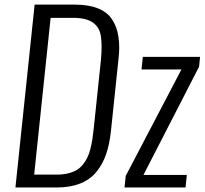

<svg xmlns="http://www.w3.org/2000/svg" viewBox="-20 -830 906 850"><path d="M531.2 0 536.6 -51.3 783.2 -522.5H606.4L612.3 -578.1H865.7L861.3 -534.7L615.2 -55.7H807.1L801.3 0ZM131.3 -57.1H232.9Q259.8 -57.1 281.5 -62.5Q303.2 -67.9 318.8 -76.9Q334.5 -85.9 346.4 -100.8Q358.4 -115.7 366.2 -131.3Q374 -147 379.9 -169.7Q385.7 -192.4 388.9 -212.9Q392.1 -233.4 395 -261.7L426.8 -564Q429.7 -595.7 429.7 -622.1Q429.7 -646.5 427.2 -666Q421.9 -708 392.1 -729.5Q362.3 -751 303.2 -751H204.1ZM48.3 0 133.3 -809.6H310.5Q372.1 -809.6 413.6 -793Q455.1 -776.4 476.3 -743.9Q497.6 -711.4 503.9 -669.4Q507.8 -647 507.8 -621.1Q507.8 -598.1 504.9 -571.8L471.2 -250Q464.8 -190.9 449.5 -146.5Q434.1 -102.1 406.2 -68.4Q378.4 -34.7 334.5 -17.3Q290.5 0 231.4 0Z"/></svg>

Font: Oswald
Style: Light
Weight: 300
Designer: Vernon Adams
Foundry: Vernon Adams
Version: 3.0; ttfautohint (v0.95.6-bc232) -l 8 -r 50 -G 200 -x 0 -w "